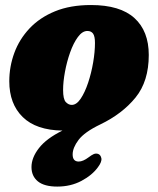

<svg xmlns="http://www.w3.org/2000/svg" viewBox="-20 -494 614 744"><path d="M332.5 -474.5Q445.5 -474.5 501 -424Q556.5 -373.5 556.5 -281Q556.5 -179 505.2 -116Q454 -53 369 -12Q307.5 17.5 284.5 48Q261.5 78.5 261.5 104.5Q261.5 132 285 132Q301.5 132 323.5 115.5Q334.5 107 343 103.2Q351.5 99.5 360.5 102.5Q370 106 372.8 119.2Q375.5 132.5 359.5 154Q337 185 295.5 207Q254 229 202 229Q151.5 229 126.8 208.8Q102 188.5 102 153.5Q102 117 131 79.8Q160 42.5 222 12Q120 10.5 68 -40.5Q16 -91.5 16 -179Q16 -236 35.5 -289Q55 -342 94.5 -384Q134 -426 193.2 -450.2Q252.5 -474.5 332.5 -474.5ZM258 -87.5Q276.5 -87.5 292.8 -111.8Q309 -136 321.5 -173.5Q334 -211 341 -252.2Q348 -293.5 348 -327.5Q348 -353 340.8 -363.5Q333.5 -374 318.5 -374Q299 -374 281.8 -350.5Q264.5 -327 251.8 -291Q239 -255 231.8 -216Q224.5 -177 224.5 -145.5Q224.5 -109.5 235 -98.5Q245.5 -87.5 258 -87.5Z"/></svg>

Font: Fraunces 72pt SuperSoft Black
Style: Italic
Weight: 900
Italic angle: -16°
Version: Version 1.000;[b76b70a41]